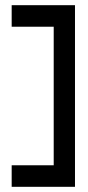

<svg xmlns="http://www.w3.org/2000/svg" viewBox="-20 -650 341 740"><path d="M25 -13V70H269V-630H25V-547H187V-13Z"/></svg>

Font: Charger Sport
Style: SeBd
Weight: 600
Designer: Jasper
Foundry: Cannot Into Space Fonts
Version: Version 1.1